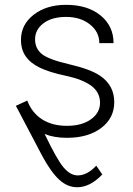

<svg xmlns="http://www.w3.org/2000/svg" viewBox="-20 -558 546 791"><path d="M392.1 -134.3Q392.1 -178.2 355.7 -204.8Q319.3 -231.4 251 -245.8Q182.6 -260.3 143.8 -279.3Q105 -298.3 85.7 -326.2Q66.4 -354 66.4 -394Q66.4 -456.5 118.7 -497.3Q170.9 -538.1 252.4 -538.1Q340.8 -538.1 394.3 -494.4Q447.8 -450.7 447.8 -380.4H389.2Q389.2 -426.8 350.3 -457.5Q311.5 -488.3 252.4 -488.3Q193.8 -488.3 159.2 -462.2Q124.5 -436 124.5 -396Q124.5 -358.4 152.1 -335.7Q179.7 -313 266.1 -293Q352.5 -272.9 392.1 -246.1Q450.7 -206.5 450.7 -137.2Q450.7 -71.3 397 -30.8Q343.3 9.8 255.9 9.8Q203.1 9.8 164.1 -5.9Q214.4 99.6 242.2 132.1Q270 164.6 299.8 164.6Q339.4 164.6 376.5 124.5L401.4 160.6Q351.6 213.4 297.9 213.4Q258.3 213.4 224.6 182.9Q190.9 152.3 154.8 85.9L45.4 -122.1L92.3 -143.6Q111.8 -92.8 153.6 -66.2Q195.3 -39.6 255.9 -39.6Q316.9 -39.6 354.5 -66.4Q392.1 -93.3 392.1 -134.3Z"/></svg>

Font: Roboto Light
Style: Regular
Weight: 300
Designer: Google
Version: Version 2.134; 2016; ttfautohint (v1.6)